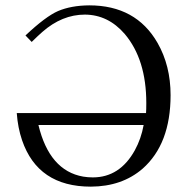

<svg xmlns="http://www.w3.org/2000/svg" viewBox="-20 -678 684 710"><path d="M97.2 -522.9 74.2 -546.9Q148.9 -617.2 194.8 -637.2Q243.2 -657.7 310.1 -658.2Q482.9 -658.2 562.5 -519.5Q610.8 -435.1 610.8 -326.2Q610.8 -145.5 507.3 -54.2Q431.2 11.7 315.9 12.2Q120.1 12.2 61.5 -159.7Q45.9 -205.6 42 -259.8H520Q521 -272 521 -296.9Q521 -458 441.4 -552.2Q379.9 -623.5 293.9 -624Q209.5 -624 136.2 -559.6Q121.6 -546.9 97.2 -522.9ZM122.1 -215.8Q162.6 -46.9 287.6 -24.9Q305.2 -22 323.2 -22Q422.9 -22 478.5 -122.1Q502 -165 511.2 -215.8Z"/></svg>

Font: Linux Biolinum O
Style: Regular
Weight: 400
Designer: Philipp H. Poll
Foundry: Philipp H. Poll
Version: Version 1.0.4